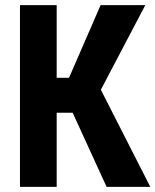

<svg xmlns="http://www.w3.org/2000/svg" viewBox="-20 -731 608 751"><path d="M264.2 -290H201.7V0H58.1V-710.9H201.7V-426.8H250L373.5 -710.9H548.3L374.5 -379.9L567.9 0H397Z"/></svg>

Font: Roboto Condensed
Style: Bold
Weight: 700
Designer: Google
Version: Version 2.134; 2016